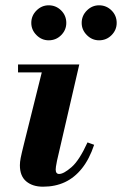

<svg xmlns="http://www.w3.org/2000/svg" viewBox="-20 -693 460 724"><path d="M142 11Q103 11 79 -9Q55 -29 55 -70Q55 -82 58 -97.5Q61 -113 71 -153L145 -450H279L195 -87Q192 -73 191 -65Q190 -57 190 -54Q190 -37 203 -37Q220 -37 249.5 -62.5Q279 -88 310 -156L335 -147Q317 -93 289 -58Q261 -23 224.5 -6Q188 11 142 11ZM48 -420V-450H222V-420ZM353.6 -541Q327 -541 307.5 -560.7Q288 -580.3 288 -606.6Q288 -634 307.7 -653.5Q327.3 -673 353.6 -673Q381 -673 400.5 -653.7Q420 -634.4 420 -606.6Q420 -580 400.7 -560.5Q381.4 -541 353.6 -541ZM163.6 -541Q137 -541 117.5 -560.7Q98 -580.3 98 -606.6Q98 -634 117.7 -653.5Q137.3 -673 163.6 -673Q191 -673 210.5 -653.7Q230 -634.4 230 -606.6Q230 -580 210.7 -560.5Q191.4 -541 163.6 -541Z"/></svg>

Font: Libre Bodoni
Style: Italic
Weight: 400
Italic angle: -13°
Designer: Pablo Impallari, Rodrigo Fuenzalida
Foundry: Impallari Type
Version: Version 2.005;gftools[0.9.23]